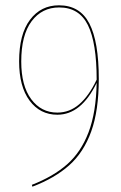

<svg xmlns="http://www.w3.org/2000/svg" viewBox="-20 -691 455 723"><path d="M352 -394Q352 -275 323.5 -196Q295 -117 240.5 -68.5Q186 -20 102 12L100 5Q180 -26 232.5 -72Q285 -118 313.5 -193Q342 -268 344 -379Q286 -259 196 -259Q131 -259 91.5 -312Q52 -365 52 -460Q52 -562 93 -616.5Q134 -671 202 -671Q281 -671 316.5 -602.5Q352 -534 352 -394ZM344 -391Q344 -530 311 -596.5Q278 -663 203 -663Q138 -663 99 -611Q60 -559 60 -459Q60 -368 97.5 -317.5Q135 -267 196 -267Q242 -267 278.5 -298.5Q315 -330 344 -391Z"/></svg>

Font: Fira Sans Compressed Eight
Style: Regular
Weight: 100
Width: 1
Designer: bBox Type GmbH & Carrois Corporate GbR & Edenspiekermann AG
Foundry: bBox Type GmbH & Carrois Corporate GbR & Edenspiekermann AG
Version: Version 4.301